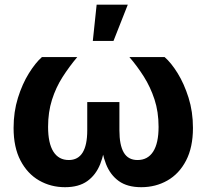

<svg xmlns="http://www.w3.org/2000/svg" viewBox="-20 -779 868 807"><path d="M253.4 7.8Q193.4 7.8 144.3 -20.5Q95.2 -48.8 66.2 -104.2Q37.1 -159.7 37.1 -241.2Q37.1 -309.1 55.4 -367.7Q73.7 -426.3 101.3 -470.7Q128.9 -515.1 156.2 -539.1H304.7Q271 -499 242.9 -455.1Q214.8 -411.1 198.5 -359.6Q182.1 -308.1 182.1 -245.6Q182.1 -177.2 204.3 -141.8Q226.6 -106.4 269 -106.4Q308.1 -106.4 327.4 -137.9Q346.7 -169.4 346.7 -231V-350.1H481.9V-231Q481.9 -169.4 500.2 -137.9Q518.6 -106.4 558.1 -106.4Q601.1 -106.4 623.8 -141.8Q646.5 -177.2 646.5 -245.6Q646.5 -309.1 629.4 -361.1Q612.3 -413.1 584.7 -456.8Q557.1 -500.5 523.9 -539.1H671.9Q699.2 -515.6 726.6 -471.4Q753.9 -427.2 772.5 -368.4Q791 -309.6 791 -241.2Q791 -159.7 762 -104Q732.9 -48.3 683.6 -20.3Q634.3 7.8 573.7 7.8Q515.1 7.8 479.2 -18.1Q443.4 -43.9 425.5 -89.6Q407.7 -135.3 402.8 -194.8H423.8Q419.4 -134.8 401.1 -89.1Q382.8 -43.5 346.9 -17.8Q311 7.8 253.4 7.8ZM370.1 -606.9 386.2 -759.3H517.1L457 -606.9Z"/></svg>

Font: Inter 18pt
Style: Bold
Weight: 700
Designer: Rasmus Andersson
Foundry: rsms
Version: Version 4.001;git-66647c0bb